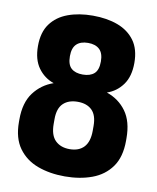

<svg xmlns="http://www.w3.org/2000/svg" viewBox="-83 -796 711 867"><g transform="rotate(10 272.5 -362.5)"><path d="M273 6Q204 6 148.5 -14.5Q93 -35 60 -80.5Q27 -126 27 -200V-212Q27 -289 61.5 -335Q96 -381 151 -400Q107 -415 79.5 -453Q52 -491 52 -553Q52 -616 80.5 -655Q109 -694 159 -712.5Q209 -731 273 -731Q338 -731 387.5 -712.5Q437 -694 465.5 -655Q494 -616 494 -553Q494 -491 466.5 -453Q439 -415 395 -400Q451 -381 484.5 -335Q518 -289 518 -212V-200Q518 -126 485.5 -80.5Q453 -35 397.5 -14.5Q342 6 273 6ZM273 -119Q316 -119 339 -144Q362 -169 362 -219V-241Q362 -290 338.5 -313Q315 -336 273 -336Q231 -336 207 -313Q183 -290 183 -241V-219Q183 -167 207.5 -143Q232 -119 273 -119ZM273 -461Q307 -461 325.5 -477.5Q344 -494 344 -533Q344 -571 325.5 -588.5Q307 -606 273 -606Q239 -606 220.5 -588.5Q202 -571 202 -533Q202 -494 220.5 -477.5Q239 -461 273 -461Z"/></g></svg>

Font: Dosis ExtraLight ExtraBold
Style: Regular
Weight: 800
Version: Version 3.001; ttfautohint (v1.8.2)